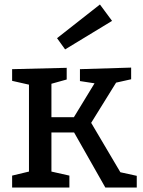

<svg xmlns="http://www.w3.org/2000/svg" viewBox="-20 -835 635 855"><path d="M386 -288 516 -68 589 -52V0H449L310 -245H209V-71L289 -53V0H34V-53L109 -71V-458L34 -475V-527L277 -533V-481L209 -462V-313H309L401 -464L336 -474V-527L564 -534V-482L497 -467ZM479 -742 270 -615 234 -665 425 -815Z"/></svg>

Font: Bitter Pro Medium
Style: Regular
Weight: 500
Designer: Sol Matas, and Bitter project Authors
Foundry: Sol Matas
Version: Version 1.010